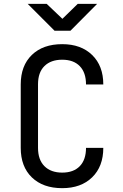

<svg xmlns="http://www.w3.org/2000/svg" viewBox="-20 -970 640 1000"><path d="M304 10Q204 10 146 -46Q88 -102 88 -200V-530Q88 -628 146 -684Q204 -740 304 -740Q402 -740 460 -683.5Q518 -627 518 -530H428Q428 -592 395.5 -625.5Q363 -659 304 -659Q245 -659 211.5 -626Q178 -593 178 -531V-200Q178 -138 211.5 -104.5Q245 -71 304 -71Q363 -71 395.5 -104.5Q428 -138 428 -200H518Q518 -103 460 -46.5Q402 10 304 10ZM264 -810 124 -950H223L305 -872L385 -950H486L347 -810Z"/></svg>

Font: Liga JetBrainsMono Nerd Font
Style: Regular
Weight: 400
Designer: Philipp Nurullin, Konstantin Bulenkov
Foundry: JetBrains
Version: Version 2.225; ttfautohint (v1.8.3)